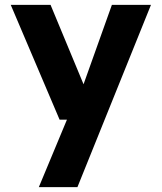

<svg xmlns="http://www.w3.org/2000/svg" viewBox="-20 -546 662 786"><path d="M139 220 254 -56H224L24 -526H187L322 -201L438 -526H598L297 220Z"/></svg>

Font: DM Sans 9pt Black
Style: Regular
Weight: 900
Version: Version 4.004;gftools[0.9.30]